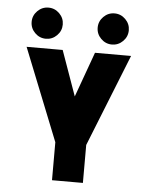

<svg xmlns="http://www.w3.org/2000/svg" viewBox="-52 -765 627 811"><g transform="rotate(5 261.0 -359.5)"><path d="M486 -549 330 -158V3H199V-158L43 -549H196L264 -358L333 -549ZM335 -656Q335 -683 354.5 -702.5Q374 -722 401 -722Q428 -722 447.5 -702.5Q467 -683 467 -656Q467 -629 447.5 -609.5Q428 -590 401 -590Q374 -590 354.5 -609.5Q335 -629 335 -656ZM55 -656Q55 -683 74.5 -702.5Q94 -722 121 -722Q148 -722 167.5 -702.5Q187 -683 187 -656Q187 -629 167.5 -609.5Q148 -590 121 -590Q94 -590 74.5 -609.5Q55 -629 55 -656Z"/></g></svg>

Font: PostBus
Style: Regular
Weight: 400
Designer: Peter Wiegel
Version: Version 1.001